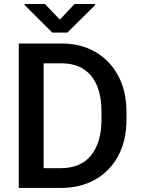

<svg xmlns="http://www.w3.org/2000/svg" viewBox="-20 -925 693 945"><path d="M278.8 0H72.3V-710.9H283.2Q377.9 -710.9 449.7 -669.2Q521.5 -627.4 562 -551.8Q602.5 -476.1 602.5 -374V-336.4Q602.5 -234.4 562.3 -158.7Q522 -83 449.2 -41.5Q376.5 0 278.8 0ZM283.2 -613.3H194.8V-97.2H278.8Q377.9 -97.2 428.7 -160.9Q479.5 -224.6 479.5 -336.4V-375Q479.5 -490.2 428.7 -551.8Q377.9 -613.3 283.2 -613.3ZM201.2 -905.3 274.4 -828.6 347.2 -905.3H448.2V-899.9L311.5 -764.6H237.3L101.1 -900.4V-905.3Z"/></svg>

Font: Vazirmatn FD Medium
Style: Regular
Weight: 500
Designer: Saber Rastikerdar
Foundry: Saber Rastikerdar
Version: Version 33.003